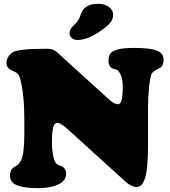

<svg xmlns="http://www.w3.org/2000/svg" viewBox="-20 -972 890 1005"><path d="M489.3 -798.8Q432.6 -762.7 384.8 -762.7Q368.7 -762.7 356.4 -772.7Q344.2 -782.7 344.2 -797.4Q344.2 -812 352.3 -823.7Q360.4 -835.4 377.4 -851.1Q390.1 -862.3 399.2 -887Q408.2 -911.6 412.6 -918Q436.5 -952.1 493.7 -952.1Q528.8 -952.1 550.5 -935.5Q572.3 -918.9 572.3 -894.5Q572.3 -872.6 557.6 -853.5Q537.6 -829.6 489.3 -798.8ZM107.4 -275.4V-344.2Q107.4 -477.5 85.9 -558.6Q80.6 -578.6 70.3 -587.9Q64.5 -593.3 48.8 -600.3Q33.2 -607.4 27.3 -612.8Q19.5 -620.1 16.6 -626.5Q13.7 -632.8 13.7 -644Q13.7 -659.7 23.4 -674.8Q33.2 -689.9 47.4 -698.7Q77.1 -716.8 221.2 -716.8Q234.9 -716.8 244.6 -715.3Q254.4 -713.9 262.7 -709.2Q271 -704.6 274.7 -702.1Q278.3 -699.7 287.1 -691.2Q295.9 -682.6 299.3 -679.7L553.2 -449.2Q578.1 -426.3 598.6 -426.3Q622.1 -426.3 622.1 -507.8V-527.8Q622.1 -571.8 601.1 -598.1Q593.8 -606.9 579.6 -610.4Q565.4 -613.8 560.1 -619.1Q547.9 -631.3 547.9 -651.9Q547.9 -677.7 558.1 -691.9Q568.4 -706.1 598.1 -713.6Q627.9 -721.2 683.6 -721.2Q766.6 -721.2 801.5 -707Q836.4 -692.9 836.4 -659.2Q836.4 -631.3 820.8 -619.1Q817.9 -616.7 798.3 -606.7Q778.8 -596.7 773.4 -585Q766.1 -568.4 760.5 -518.3Q754.9 -468.3 754.9 -409.7V-219.7Q754.9 -149.9 750.5 -103.8Q746.1 -57.6 737.3 -34.2Q728.5 -10.7 718 -2Q707.5 6.8 692.9 6.8Q680.2 6.8 664.6 -1.7Q648.9 -10.3 637.2 -21L331.5 -298.3Q298.8 -328.6 280.3 -328.6Q275.9 -328.6 272.7 -327.4Q269.5 -326.2 265.1 -320.8Q260.7 -315.4 258.3 -305.9Q255.9 -296.4 253.9 -278.3Q252 -260.3 252 -235.4V-211.9Q252 -193.8 256.6 -166.5Q261.2 -139.2 266.6 -127.9Q274.9 -109.4 298.3 -103Q311 -99.1 318.6 -88.1Q326.2 -77.1 326.2 -62.5Q326.2 -26.9 286.1 -7.1Q246.1 12.7 181.6 12.7Q148.4 12.7 123.5 10Q98.6 7.3 76.9 0.5Q55.2 -6.3 43.7 -19.5Q32.2 -32.7 32.2 -51.8Q32.2 -82 49.8 -94.7Q51.8 -96.2 62 -102.1Q72.3 -107.9 78.4 -114.3Q84.5 -120.6 89.8 -131.8Q107.4 -166.5 107.4 -275.4Z"/></svg>

Font: Cooper* Black
Style: Regular
Weight: 900
Designer: Owen Earl
Foundry: indestructible type*
Version: Version 0.001